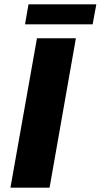

<svg xmlns="http://www.w3.org/2000/svg" viewBox="-20 -863 463 883"><path d="M28 0 150 -687H329L208 0ZM95 -751 111 -843H423L406 -751Z"/></svg>

Font: Archivo SemiBold ExtraBold
Style: Italic
Weight: 800
Italic angle: -10°
Version: Version 2.001